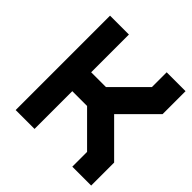

<svg xmlns="http://www.w3.org/2000/svg" viewBox="-161 -731 863 863"><g transform="rotate(45 270.0 -300.0)"><path d="M60 -600H180V-360H274L420 -506V-600H540V-454L386 -300L540 -146V0H420V-94L274 -240H180V0H60Z"/></g></svg>

Font: SOV_raksil
Style: bold
Weight: 700
Version: Version 1.00